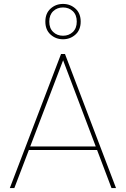

<svg xmlns="http://www.w3.org/2000/svg" viewBox="-20 -958 641 978"><path d="M291 -683H311L571 0H548L295 -668H308L53 0H30ZM117 -194 123 -212H477L484 -194ZM391 -848Q391 -806 364.5 -782Q338 -758 301 -758Q264 -758 237.5 -782Q211 -806 211 -848Q211 -890 237.5 -914Q264 -938 301 -938Q338 -938 364.5 -914Q391 -890 391 -848ZM371 -848Q371 -882 351 -901Q331 -920 301 -920Q271 -920 251 -901Q231 -882 231 -848Q231 -814 251 -795Q271 -776 301 -776Q331 -776 351 -795Q371 -814 371 -848Z"/></svg>

Font: Poppins Variable
Style: Regular
Weight: 100
Designer: Jonny Pinhorn
Foundry: Indian Type Foundry
Version: Version 6.000